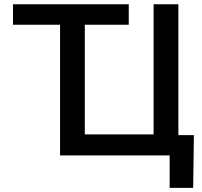

<svg xmlns="http://www.w3.org/2000/svg" viewBox="-20 -748 972 924"><path d="M42.5 -628.9V-727.5H599.6V-628.9ZM838.4 0H269V-727.5H388.2V-101.1H719.2V-727.5H838.4ZM796.4 156.2V0H757.3V-97.7H913.1L909.7 156.2Z"/></svg>

Font: Inter
Style: 540
Weight: 540
Designer: Rasmus Andersson
Foundry: rsms
Version: Version 4.001;git-66647c0bb